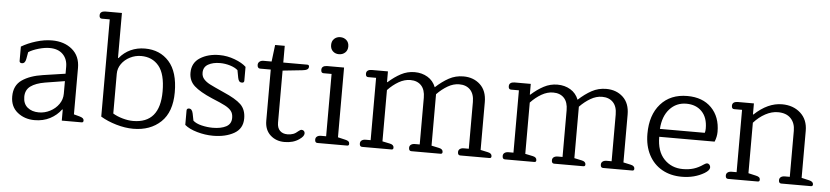

<svg xmlns="http://www.w3.org/2000/svg" viewBox="-43 -955 5238 1212"><g transform="rotate(5 2575.5 -349.0)"><path d="M44 -125Q44 -195 94 -229.5Q144 -264 226 -276L367 -297V-341Q367 -390 337 -420Q307 -450 253 -450Q222 -450 183.5 -439Q145 -428 120 -412L112 -368Q107 -339 86 -339Q79 -339 75 -342.5Q71 -346 71 -352V-443Q111 -467 163.5 -483Q216 -499 264 -499Q342 -499 392 -457Q442 -415 442 -340V-46L479 -36Q493 -32 499.5 -26.5Q506 -21 506 -12Q506 0 495 0H369V-70H365Q338 -33 295 -10.5Q252 12 197 12Q134 12 89 -24Q44 -60 44 -125ZM367 -170V-250L243 -230Q184 -220 152 -196.5Q120 -173 120 -129Q120 -85 148 -62Q176 -39 220 -39Q257 -39 291 -56.5Q325 -74 346 -104Q367 -134 367 -170Z M615 -47V-663H565Q549 -663 549 -683Q549 -697 558.5 -703.5Q568 -710 584 -710H688V-426L691 -424Q721 -461 762.5 -480Q804 -499 853 -499Q948 -499 1006 -434Q1064 -369 1064 -240Q1064 -115 997 -51.5Q930 12 822 12Q771 12 714.5 -4.5Q658 -21 615 -47ZM987 -239Q987 -349 945.5 -399.5Q904 -450 833 -450Q796 -450 762.5 -433Q729 -416 709 -387.5Q689 -359 689 -325V-73Q715 -57 750.5 -47Q786 -37 817 -37Q987 -37 987 -239Z M1148 -41V-132Q1148 -146 1163 -146Q1182 -146 1188 -117L1197 -72Q1216 -55 1251.5 -46.5Q1287 -38 1322 -38Q1374 -38 1406.5 -55Q1439 -72 1439 -111Q1439 -138 1426 -154.5Q1413 -171 1386.5 -185Q1360 -199 1301 -223Q1224 -256 1188 -288.5Q1152 -321 1152 -372Q1152 -435 1202.5 -467Q1253 -499 1325 -499Q1374 -499 1422 -481Q1470 -463 1495 -439V-351Q1495 -338 1480 -338Q1470 -338 1464 -344.5Q1458 -351 1455 -366L1446 -414Q1428 -430 1396.5 -439.5Q1365 -449 1333 -449Q1288 -449 1258 -432Q1228 -415 1228 -379Q1228 -355 1242.5 -338.5Q1257 -322 1281 -309.5Q1305 -297 1370 -268Q1449 -234 1482 -202Q1515 -170 1515 -114Q1515 -49 1461 -18.5Q1407 12 1328 12Q1278 12 1227 -2.5Q1176 -17 1148 -41Z M1655 -112V-436H1587Q1579 -436 1574.5 -442Q1570 -448 1570 -458Q1570 -471 1579.5 -479Q1589 -487 1605 -487H1656L1669 -593H1730V-487H1882Q1894 -487 1894 -475Q1894 -463 1884 -457Q1874 -451 1853 -449L1730 -436V-107Q1730 -73 1747.5 -55.5Q1765 -38 1795 -38Q1816 -38 1832 -44Q1848 -50 1863 -64Q1875 -74 1882 -74Q1891 -74 1897 -68.5Q1903 -63 1903 -53Q1903 -34 1873 -14Q1836 12 1781 12Q1727 12 1691 -21Q1655 -54 1655 -112Z M2021 -624Q2021 -649 2036.5 -663.5Q2052 -678 2075 -678Q2098 -678 2114 -663.5Q2130 -649 2130 -624Q2130 -599 2114 -584.5Q2098 -570 2075 -570Q2052 -570 2036.5 -584.5Q2021 -599 2021 -624ZM1973 -20Q1973 -33 1982.5 -40Q1992 -47 2008 -47H2040V-442H1989Q1973 -442 1973 -462Q1973 -476 1982.5 -482.5Q1992 -489 2008 -489H2115V-47L2162 -36Q2176 -33 2182.5 -27.5Q2189 -22 2189 -12Q2189 0 2177 0H1989Q1973 0 1973 -20Z M2256 -20Q2256 -33 2265.5 -40Q2275 -47 2291 -47H2322V-442H2272Q2256 -442 2256 -462Q2256 -476 2265.5 -482.5Q2275 -489 2291 -489H2393V-421H2396Q2435 -456 2475.5 -477.5Q2516 -499 2562 -499Q2608 -499 2644 -477.5Q2680 -456 2696 -415Q2737 -453 2779 -476Q2821 -499 2871 -499Q2935 -499 2977 -460Q3019 -421 3019 -349V-46L3065 -36Q3091 -31 3091 -12Q3091 0 3079 0H2894Q2878 0 2878 -20Q2878 -33 2887.5 -40Q2897 -47 2913 -47H2944V-343Q2944 -394 2918.5 -420.5Q2893 -447 2849 -447Q2812 -447 2776 -426Q2740 -405 2708 -372V-46L2755 -36Q2781 -31 2781 -12Q2781 0 2769 0H2584Q2568 0 2568 -20Q2568 -33 2577.5 -40Q2587 -47 2603 -47H2633V-343Q2633 -394 2608 -420.5Q2583 -447 2539 -447Q2502 -447 2465.5 -426Q2429 -405 2397 -371V-46L2445 -36Q2470 -31 2470 -12Q2470 0 2459 0H2272Q2256 0 2256 -20Z M3161 -20Q3161 -33 3170.5 -40Q3180 -47 3196 -47H3227V-442H3177Q3161 -442 3161 -462Q3161 -476 3170.5 -482.5Q3180 -489 3196 -489H3298V-421H3301Q3340 -456 3380.5 -477.5Q3421 -499 3467 -499Q3513 -499 3549 -477.5Q3585 -456 3601 -415Q3642 -453 3684 -476Q3726 -499 3776 -499Q3840 -499 3882 -460Q3924 -421 3924 -349V-46L3970 -36Q3996 -31 3996 -12Q3996 0 3984 0H3799Q3783 0 3783 -20Q3783 -33 3792.5 -40Q3802 -47 3818 -47H3849V-343Q3849 -394 3823.5 -420.5Q3798 -447 3754 -447Q3717 -447 3681 -426Q3645 -405 3613 -372V-46L3660 -36Q3686 -31 3686 -12Q3686 0 3674 0H3489Q3473 0 3473 -20Q3473 -33 3482.5 -40Q3492 -47 3508 -47H3538V-343Q3538 -394 3513 -420.5Q3488 -447 3444 -447Q3407 -447 3370.5 -426Q3334 -405 3302 -371V-46L3350 -36Q3375 -31 3375 -12Q3375 0 3364 0H3177Q3161 0 3161 -20Z M4059 -240Q4059 -359 4121 -429Q4183 -499 4290 -499Q4387 -499 4443 -442Q4499 -385 4499 -290Q4499 -259 4486 -227H4135Q4135 -135 4182 -86Q4229 -37 4301 -37Q4339 -37 4369.5 -46.5Q4400 -56 4430 -77Q4432 -78 4438.5 -82Q4445 -86 4451 -86Q4460 -86 4466 -79Q4472 -72 4472 -62Q4472 -44 4441 -25Q4379 12 4298 12Q4227 12 4173 -18.5Q4119 -49 4089 -106Q4059 -163 4059 -240ZM4419 -277Q4423 -286 4423 -305Q4423 -374 4386 -412Q4349 -450 4288 -450Q4224 -450 4182 -403.5Q4140 -357 4135 -277Z M4575 -20Q4575 -33 4584.5 -40Q4594 -47 4610 -47H4641V-442H4591Q4575 -442 4575 -462Q4575 -476 4584.5 -482.5Q4594 -489 4610 -489H4712V-419H4715Q4800 -499 4890 -499Q4961 -499 5007 -457.5Q5053 -416 5053 -345V-47L5101 -36Q5128 -30 5128 -12Q5128 0 5116 0H4928Q4912 0 4912 -20Q4912 -33 4921.5 -40Q4931 -47 4947 -47H4978V-339Q4978 -388 4949.5 -417.5Q4921 -447 4868 -447Q4829 -447 4789 -425.5Q4749 -404 4716 -367V-47L4764 -36Q4778 -33 4784.5 -27.5Q4791 -22 4791 -12Q4791 0 4779 0H4591Q4575 0 4575 -20Z"/></g></svg>

Font: Maitree
Style: Regular
Weight: 400
Designer: CadsonDemak Team
Foundry: CadsonDemak
Version: Version 1.000